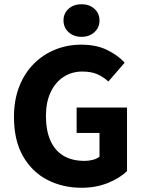

<svg xmlns="http://www.w3.org/2000/svg" viewBox="-20 -875 678 907"><path d="M365 12Q276 12 203.5 -25.5Q131 -63 88.5 -137.5Q46 -212 46 -322Q46 -403 71 -466.5Q96 -530 140 -574Q184 -618 241.5 -641Q299 -664 364 -664Q435 -664 486 -639Q537 -614 569 -579L492 -490Q468 -512 439.5 -524.5Q411 -537 369 -537Q319 -537 280 -511.5Q241 -486 219 -439Q197 -392 197 -327Q197 -260 217.5 -212.5Q238 -165 278.5 -140Q319 -115 380 -115Q400 -115 419 -120Q438 -125 450 -135V-247H342V-367H580V-67Q547 -34 490.5 -11Q434 12 365 12ZM365 -701Q328 -701 304 -723Q280 -745 280 -778Q280 -812 304 -833.5Q328 -855 365 -855Q402 -855 426 -833.5Q450 -812 450 -778Q450 -745 426 -723Q402 -701 365 -701Z"/></svg>

Font: Source Sans 3 ExtraLight
Style: Bold
Weight: 700
Version: Version 3.052;hotconv 1.1.0;makeotfexe 2.6.0